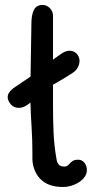

<svg xmlns="http://www.w3.org/2000/svg" viewBox="-20 -741 387 764"><path d="M111.3 -85.9Q108.9 -97.2 108.9 -110.4Q108.9 -123.5 108.9 -136.2Q108.9 -186.5 105.7 -234.9Q102.5 -283.2 101.1 -333Q97.2 -330.1 93.5 -327.1Q89.8 -324.2 85.9 -321.8Q78.6 -316.9 70.3 -314.2Q62 -311.5 53.7 -311.8Q45.4 -312 37.6 -315.2Q29.8 -318.4 23.4 -325.2Q7.3 -343.8 11.5 -361.6Q15.6 -379.4 42.5 -396.5L101.6 -436.5L105 -648.9Q105 -681.2 114.7 -701.2Q124.5 -721.2 149.9 -721.2Q159.2 -721.2 166.7 -717.3Q174.3 -713.4 179.7 -707.3Q185.1 -701.2 188 -693.8Q190.9 -686.5 190.9 -679.7V-503.4Q199.2 -509.8 207.8 -515.9Q216.3 -522 225.6 -528.3Q235.8 -535.2 245.1 -537.6Q254.4 -540 262.7 -538.8Q271 -537.6 277.6 -533.4Q284.2 -529.3 288.6 -522.9Q295.9 -512.2 296.4 -501.2Q296.9 -490.2 293.2 -480.7Q289.6 -471.2 283.4 -463.6Q277.3 -456.1 271.5 -452.6Q258.8 -444.3 244.4 -435.3Q230 -426.3 215.8 -418L190.9 -403.8V-321.3Q190.9 -268.1 193.1 -214.6Q195.3 -161.1 205.1 -106.4Q206.5 -97.7 209.7 -92Q212.9 -86.4 217 -83.3Q221.2 -80.1 226.1 -79.1Q231 -78.1 235.4 -78.1Q242.7 -78.1 247.6 -81.3Q252.4 -84.5 254.9 -87.4Q257.8 -90.8 261 -94Q264.2 -97.2 268.1 -99.9Q272 -102.5 277.6 -104Q283.2 -105.5 291 -105.5Q299.8 -105.5 306.2 -101.8Q312.5 -98.1 316.9 -92.3Q321.3 -86.4 323.5 -79.1Q325.7 -71.8 325.7 -64.5Q325.7 -49.3 316.7 -36.9Q307.6 -24.4 293.9 -15.6Q280.3 -6.8 264.2 -2Q248 2.9 233.9 2.9Q183.1 3.9 152.1 -18.8Q121.1 -41.5 111.3 -85.9Z"/></svg>

Font: Short Stack
Style: Regular
Weight: 400
Designer: James Grieshaber
Foundry: James Grieshaber
Version: Version 1.002